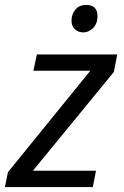

<svg xmlns="http://www.w3.org/2000/svg" viewBox="-35 -756 500 776"><path d="M-15 0 -3 -60 330 -470H100L114 -536H439L425 -465L98 -66H353L340 0ZM302 -625Q282 -625 268 -637.5Q254 -650 254 -672Q254 -698 269.5 -717Q285 -736 313 -736Q359 -736 359 -691Q359 -660 341 -642.5Q323 -625 302 -625Z"/></svg>

Font: BC Sans
Style: Italic
Weight: 400
Italic angle: -12°
Designer: Monotype Design Team
Designer: Province of B.C.
Foundry: Monotype Imaging Inc.
Version: Version 2.000;GOOG;noto-source:20170915:90ef993387c0